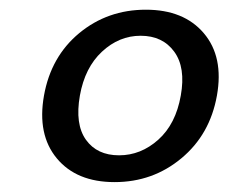

<svg xmlns="http://www.w3.org/2000/svg" viewBox="-20 -719 467 392"><path d="M277.8 -699.2Q355.5 -699.2 396.2 -651.1Q437 -603 422.9 -523.9Q408.7 -444.3 350.3 -395.8Q292 -347.2 213.9 -347.2Q136.2 -347.2 95.9 -395.8Q55.7 -444.3 69.8 -523.9Q84 -603.5 141.8 -651.4Q199.7 -699.2 277.8 -699.2ZM349.1 -523.9Q359.4 -581.1 335.7 -613.5Q312 -646 267.1 -646Q223.1 -646 188.2 -613.5Q153.3 -581.1 143.1 -523.9Q132.8 -465.3 155.5 -433.6Q178.2 -401.9 223.1 -401.9Q267.6 -401.9 303.2 -433.8Q338.9 -465.8 349.1 -523.9Z"/></svg>

Font: Poppins
Style: Italic
Weight: 400
Italic angle: -10°
Designer: Ninad Kale (Devanagari), Jonny Pinhorn (Latin)
Foundry: Indian Type Foundry
Version: Version 3.200;PS 1.000;hotconv 16.6.54;makeotf.lib2.5.65590